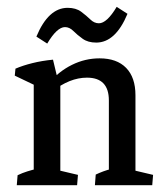

<svg xmlns="http://www.w3.org/2000/svg" viewBox="-20 -544 490 564"><path d="M299.8 -2.9V-249Q299.8 -315.9 235.4 -315.9Q184.6 -315.9 132.8 -274.9L123 -299.3Q152.8 -334.5 191.4 -353.5Q230 -372.6 272.5 -372.6Q323.2 -372.6 350.6 -344.5Q377.9 -316.4 377.9 -264.2V-2.9ZM79.1 -2.9V-329.1L157.2 -308.6V-2.9ZM29.3 0 31.7 -29.3Q45.9 -36.1 60.1 -40.5Q74.2 -44.9 88.4 -48.3L79.1 -12.2V-79.1H157.2V-12.2L149.4 -44.4L209 -30.3L206.5 0ZM258.8 0 261.2 -31.2Q271.5 -36.1 283.2 -40.5Q294.9 -44.9 309.1 -48.3L299.8 -12.2V-79.1H377.9V-12.2L370.1 -44.4L429.7 -30.3L427.2 0ZM79.1 -248.5V-311L90.8 -289.6L23.4 -321.8L25.4 -342.3Q46.9 -351.6 75.2 -358.6Q103.5 -365.7 135.7 -368.7L154.3 -291ZM118.7 -416 86.9 -436.5Q122.1 -521 178.7 -521Q203.1 -521 218.5 -509.5Q233.9 -498 245.4 -486.8Q256.8 -475.6 270.5 -475.6Q293.9 -475.6 322.8 -523.9L354.5 -503.4Q319.3 -418.9 262.7 -418.9Q238.3 -418.9 222.7 -430.2Q207 -441.4 195.6 -452.9Q184.1 -464.4 170.9 -464.4Q147.5 -464.4 118.7 -416Z"/></svg>

Font: Markazi Text
Style: Regular
Weight: 400
Designer: Borna Izadpanah (Arabic designer), Fiona Ross (Arabic design director) and Florian Runge (Latin designer)
Foundry: Borna Izadpanah and Florian Runge
Version: Version 1.000